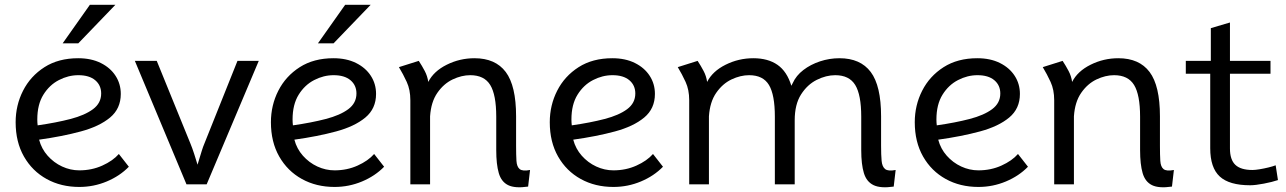

<svg xmlns="http://www.w3.org/2000/svg" viewBox="-20 -766 5346 798"><path d="M309.5 11Q233.5 11 173.8 -22Q114 -55 79.5 -115.5Q45 -176 45 -258Q45 -328.5 75.8 -389Q106.5 -449.5 164.8 -486.8Q223 -524 305 -524Q359 -524 398.8 -504.2Q438.5 -484.5 460.2 -451Q482 -417.5 482 -375.5Q482 -314.5 437.5 -277.5Q393 -240.5 316.2 -219.8Q239.5 -199 142.5 -185.5Q152.5 -147.5 178 -118.8Q203.5 -90 238 -74Q272.5 -58 309.5 -58Q361.5 -58 405.2 -77.8Q449 -97.5 474 -126L515.5 -73Q478 -34.5 423.8 -11.8Q369.5 11 309.5 11ZM136.5 -245Q213.5 -256 273 -271.5Q332.5 -287 366.5 -312.2Q400.5 -337.5 400.5 -377.5Q400.5 -411.5 375.8 -432.5Q351 -453.5 305.5 -453.5Q264 -453.5 224.8 -433.2Q185.5 -413 160.2 -372.2Q135 -331.5 135 -269.5Q135 -257 136.5 -245ZM240.5 -586 353.5 -746H459.5L305.5 -586Z M755 0 540.5 -513H631.5L772 -168Q779 -151 787 -126.5Q795 -102 801 -81.5Q812.5 -119.5 818.5 -138.8Q824.5 -158 829 -168L967 -513H1055.5L839 0Z M1370.5 11Q1294.5 11 1234.8 -22Q1175 -55 1140.5 -115.5Q1106 -176 1106 -258Q1106 -328.5 1136.8 -389Q1167.5 -449.5 1225.8 -486.8Q1284 -524 1366 -524Q1420 -524 1459.8 -504.2Q1499.5 -484.5 1521.2 -451Q1543 -417.5 1543 -375.5Q1543 -314.5 1498.5 -277.5Q1454 -240.5 1377.2 -219.8Q1300.5 -199 1203.5 -185.5Q1213.5 -147.5 1239 -118.8Q1264.5 -90 1299 -74Q1333.5 -58 1370.5 -58Q1422.5 -58 1466.2 -77.8Q1510 -97.5 1535 -126L1576.5 -73Q1539 -34.5 1484.8 -11.8Q1430.5 11 1370.5 11ZM1197.5 -245Q1274.5 -256 1334 -271.5Q1393.5 -287 1427.5 -312.2Q1461.5 -337.5 1461.5 -377.5Q1461.5 -411.5 1436.8 -432.5Q1412 -453.5 1366.5 -453.5Q1325 -453.5 1285.8 -433.2Q1246.5 -413 1221.2 -372.2Q1196 -331.5 1196 -269.5Q1196 -257 1197.5 -245ZM1301.5 -586 1414.5 -746H1520.5L1366.5 -586Z M2175 9.5Q2120.5 17.5 2092 3.5Q2063.5 -10.5 2053 -46.8Q2042.5 -83 2042.5 -142V-281Q2042.5 -372 2017.5 -412.8Q1992.5 -453.5 1934.5 -453.5Q1898.5 -453.5 1861.2 -435.8Q1824 -418 1797.8 -380.2Q1771.5 -342.5 1767.5 -282.5V0H1685.5V-349.5Q1685.5 -393 1670.5 -425.5Q1655.5 -458 1638 -487L1720.5 -513Q1734 -492.5 1745.2 -471.2Q1756.5 -450 1760 -425.5Q1782.5 -470 1836.8 -497Q1891 -524 1952 -524Q2039 -524 2082 -466.8Q2125 -409.5 2125 -282.5V-160Q2125 -122 2126.5 -97.5Q2128 -73 2140 -63.2Q2152 -53.5 2183 -59.5Z M2529.5 11Q2453.5 11 2393.8 -22Q2334 -55 2299.5 -115.5Q2265 -176 2265 -258Q2265 -328.5 2295.8 -389Q2326.5 -449.5 2384.8 -486.8Q2443 -524 2525 -524Q2579 -524 2618.8 -504.2Q2658.5 -484.5 2680.2 -451Q2702 -417.5 2702 -375.5Q2702 -314.5 2657.5 -277.5Q2613 -240.5 2536.2 -219.8Q2459.5 -199 2362.5 -185.5Q2372.5 -147.5 2398 -118.8Q2423.5 -90 2458 -74Q2492.5 -58 2529.5 -58Q2581.5 -58 2625.2 -77.8Q2669 -97.5 2694 -126L2735.5 -73Q2698 -34.5 2643.8 -11.8Q2589.5 11 2529.5 11ZM2356.5 -245Q2433.5 -256 2493 -271.5Q2552.5 -287 2586.5 -312.2Q2620.5 -337.5 2620.5 -377.5Q2620.5 -411.5 2595.8 -432.5Q2571 -453.5 2525.5 -453.5Q2484 -453.5 2444.8 -433.2Q2405.5 -413 2380.2 -372.2Q2355 -331.5 2355 -269.5Q2355 -257 2356.5 -245Z M3694.5 9.5Q3640 17.5 3610.8 3.5Q3581.5 -10.5 3570.5 -46.8Q3559.5 -83 3559.5 -142V-281Q3559.5 -372 3534.5 -412.8Q3509.5 -453.5 3451.5 -453.5Q3413.5 -453.5 3374.5 -434Q3335.5 -414.5 3309.2 -373.2Q3283 -332 3283 -266V0H3200.5V-281Q3200.5 -372 3176 -412.8Q3151.5 -453.5 3093.5 -453.5Q3057.5 -453.5 3020.2 -435.8Q2983 -418 2956.8 -380.2Q2930.5 -342.5 2926.5 -282.5V0H2844.5V-349.5Q2844.5 -393 2829.5 -425.5Q2814.5 -458 2797 -487L2879.5 -513Q2893 -492.5 2904.2 -471.2Q2915.5 -450 2919 -425.5Q2941.5 -470 2995.8 -497Q3050 -524 3111 -524Q3172 -524 3211.5 -496.5Q3251 -469 3269 -409.5L3275 -421Q3289 -452 3319 -475Q3349 -498 3388.2 -511Q3427.5 -524 3469 -524Q3556 -524 3599 -466.8Q3642 -409.5 3642 -282.5V-160Q3642 -122 3644.2 -97.5Q3646.5 -73 3659 -63.2Q3671.5 -53.5 3702.5 -59.5Z M4046.5 11Q3970.5 11 3910.8 -22Q3851 -55 3816.5 -115.5Q3782 -176 3782 -258Q3782 -328.5 3812.8 -389Q3843.5 -449.5 3901.8 -486.8Q3960 -524 4042 -524Q4096 -524 4135.8 -504.2Q4175.5 -484.5 4197.2 -451Q4219 -417.5 4219 -375.5Q4219 -314.5 4174.5 -277.5Q4130 -240.5 4053.2 -219.8Q3976.5 -199 3879.5 -185.5Q3889.5 -147.5 3915 -118.8Q3940.5 -90 3975 -74Q4009.5 -58 4046.5 -58Q4098.5 -58 4142.2 -77.8Q4186 -97.5 4211 -126L4252.5 -73Q4215 -34.5 4160.8 -11.8Q4106.5 11 4046.5 11ZM3873.5 -245Q3950.5 -256 4010 -271.5Q4069.5 -287 4103.5 -312.2Q4137.5 -337.5 4137.5 -377.5Q4137.5 -411.5 4112.8 -432.5Q4088 -453.5 4042.5 -453.5Q4001 -453.5 3961.8 -433.2Q3922.5 -413 3897.2 -372.2Q3872 -331.5 3872 -269.5Q3872 -257 3873.5 -245Z M4851 9.5Q4796.5 17.5 4768 3.5Q4739.5 -10.5 4729 -46.8Q4718.5 -83 4718.5 -142V-281Q4718.5 -372 4693.5 -412.8Q4668.5 -453.5 4610.5 -453.5Q4574.5 -453.5 4537.2 -435.8Q4500 -418 4473.8 -380.2Q4447.5 -342.5 4443.5 -282.5V0H4361.5V-349.5Q4361.5 -393 4346.5 -425.5Q4331.5 -458 4314 -487L4396.5 -513Q4410 -492.5 4421.2 -471.2Q4432.5 -450 4436 -425.5Q4458.5 -470 4512.8 -497Q4567 -524 4628 -524Q4715 -524 4758 -466.8Q4801 -409.5 4801 -282.5V-160Q4801 -122 4802.5 -97.5Q4804 -73 4816 -63.2Q4828 -53.5 4859 -59.5Z M5176 4Q5089 4 5049.5 -32.5Q5010 -69 5010 -150V-459.5H4908.5V-513H5012.5V-649L5092 -672.5V-513H5260.5V-459.5H5092V-149Q5092 -102 5114.5 -80.8Q5137 -59.5 5185.5 -59.5Q5197 -59.5 5215.2 -62.5Q5233.5 -65.5 5252 -70Q5270.5 -74.5 5282 -79L5291.5 -17.5Q5268 -9.5 5232.8 -2.8Q5197.5 4 5176 4Z"/></svg>

Font: Mooli
Style: Regular
Weight: 400
Designer: Vernon Adams
Foundry: Vernon Adams
Version: Version 1.000; ttfautohint (v1.8.4.7-5d5b);gftools[0.9.33]